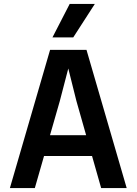

<svg xmlns="http://www.w3.org/2000/svg" viewBox="-20 -950 690 970"><path d="M134 -162V-267H530V-162ZM233 -698H417L620 0H491L366 -440L325 -604L282 -439L156 0H30ZM245 -761 332 -930H459L350 -761Z"/></svg>

Font: Azeret Mono Thin Medium
Style: Regular
Weight: 500
Version: Version 1.002